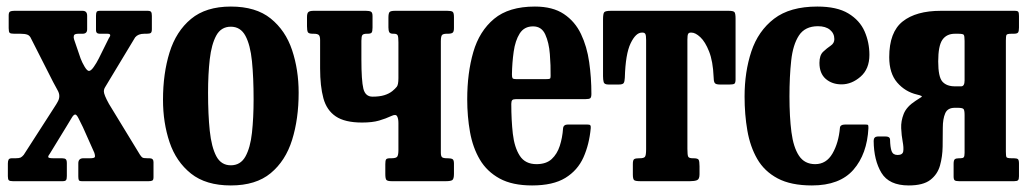

<svg xmlns="http://www.w3.org/2000/svg" viewBox="-20 -553 3148 586"><path d="M281.5 -374.5 312 -436Q322.5 -450 308 -450H284.5Q273 -450 273 -460.5V-505Q273 -513.5 275 -516.8Q277 -520 285 -520H430.5Q438.5 -520 441 -516.8Q443.5 -513.5 443.5 -504.5V-464Q443.5 -455 440.2 -452.5Q437 -450 427.5 -450H420.5Q401.5 -450 392.5 -439L313.5 -308Q305 -293.5 301 -287.2Q297 -281 297 -274Q297 -264 312.5 -236L407 -81Q411.5 -74 415 -72Q418.5 -70 430.5 -70H436Q448.5 -70 448.5 -58.5V-12Q448.5 -4 445 -2Q441.5 0 433.5 0H230Q222 0 220.5 -3.5Q219 -7 219 -15V-54.5Q219 -70 234.5 -70H255Q269 -70 269.8 -74.5Q270.5 -79 268 -86.5L233 -165Q226 -179 220 -191.2Q214 -203.5 209.5 -203.5Q204.5 -203.5 198 -192Q191.5 -180.5 183.5 -168L131.5 -83Q126 -76 127.5 -73Q129 -70 142.5 -70H169Q177.5 -70 180.8 -67Q184 -64 184 -55V-16Q184 -7 181.8 -3.5Q179.5 0 171 0H19.5Q10 0 7 -2.8Q4 -5.5 4 -15V-54Q4 -61.5 6.2 -65.8Q8.5 -70 16.5 -70H28Q38.5 -70 43 -72.2Q47.5 -74.5 52.5 -80.5L144.5 -223.5Q153.5 -237 157.2 -244.5Q161 -252 161 -260Q161 -268.5 155.8 -277.5Q150.5 -286.5 142 -303L75 -435Q71 -444.5 63.5 -447.2Q56 -450 42 -450H23.5Q12.5 -450 9.5 -452.8Q6.5 -455.5 6.5 -467V-506Q6.5 -515.5 10.8 -517.8Q15 -520 23.5 -520H232Q246 -520 246 -505V-463.5Q246 -450 232 -450H219.5Q207 -450 205.5 -444.5Q204 -439 206 -433L226 -374.5Q230.5 -362.5 238.2 -349.5Q246 -336.5 251.5 -336.5Q257.5 -336.5 266 -348.5Q274.5 -360.5 281.5 -374.5Z M477.5 -248.5Q477.5 -328.5 497.5 -393Q517.5 -457.5 563 -495.2Q608.5 -533 684.5 -533Q761 -533 806.2 -496.5Q851.5 -460 871.5 -400Q891.5 -340 891.5 -270Q891.5 -190 871.5 -126Q851.5 -62 806.2 -24.5Q761 13 684.5 13Q608.5 13 563 -23.2Q517.5 -59.5 497.5 -119Q477.5 -178.5 477.5 -248.5ZM615 -270Q615 -203.5 620.2 -153.8Q625.5 -104 640.2 -76.2Q655 -48.5 684.5 -48.5Q714 -48.5 729 -75.2Q744 -102 749 -147.8Q754 -193.5 754 -250Q754 -316.5 749 -366.2Q744 -416 729 -443.8Q714 -471.5 684.5 -471.5Q655 -471.5 640.2 -444.8Q625.5 -418 620.2 -372.2Q615 -326.5 615 -270Z M1196 -424Q1196 -440 1193.8 -445Q1191.5 -450 1182.5 -450H1180Q1170.5 -450 1168 -455Q1165.5 -460 1165.5 -469.5V-499Q1165.5 -512.5 1169 -516.2Q1172.5 -520 1185.5 -520H1345.5Q1357.5 -520 1361.5 -517Q1365.5 -514 1365.5 -501V-467Q1365.5 -456.5 1361.5 -453.2Q1357.5 -450 1346 -450H1343Q1334 -450 1329.8 -446.8Q1325.5 -443.5 1325.5 -427V-87Q1325.5 -76.5 1329.2 -73.2Q1333 -70 1344 -70H1346Q1356 -70 1360.8 -67.5Q1365.5 -65 1365.5 -54V-22Q1365.5 -6.5 1360.2 -3.2Q1355 0 1340.5 0H1176Q1162.5 0 1159.2 -4Q1156 -8 1156 -22V-52Q1156 -62.5 1158.2 -66.2Q1160.5 -70 1170.5 -70H1175Q1189.5 -70 1192.8 -75.5Q1196 -81 1196 -95V-177.5Q1196 -191 1192 -198.2Q1188 -205.5 1174.5 -199Q1157.5 -191 1137 -185Q1116.5 -179 1085 -179Q1032.5 -179 1004.8 -197.8Q977 -216.5 967 -253.2Q957 -290 957 -344V-430.5Q957 -442.5 953 -446.2Q949 -450 937.5 -450H934.5Q922 -450 919.5 -455Q917 -460 917 -473V-501Q917 -513 921.5 -516.5Q926 -520 937 -520H1097Q1107 -520 1112 -517.5Q1117 -515 1117 -504V-469Q1117 -457 1114.2 -453.5Q1111.5 -450 1102 -450H1099.5Q1089 -450 1086 -446Q1083 -442 1083 -428.5V-372Q1083 -307 1089 -282.5Q1095 -258 1117 -258Q1138.5 -258 1153 -262.5Q1167.5 -267 1177.5 -275Q1186 -282 1191 -288.2Q1196 -294.5 1196 -314.5Z M1406 -250Q1406 -330 1424.5 -394Q1443 -458 1488 -495.5Q1533 -533 1612.5 -533Q1667 -533 1701 -510.2Q1735 -487.5 1753.2 -449.2Q1771.5 -411 1778.2 -363.5Q1785 -316 1785 -266.5Q1785 -256 1781.5 -253.2Q1778 -250.5 1767.5 -250.5H1555.5Q1546.5 -250.5 1543.5 -247.5Q1540.5 -244.5 1540.5 -236Q1540.5 -186.5 1545.2 -144.8Q1550 -103 1566.5 -77.5Q1583 -52 1617.5 -52Q1647 -52 1663.8 -67.5Q1680.5 -83 1688.5 -107.8Q1696.5 -132.5 1698.5 -161Q1699.5 -173 1713.5 -173H1771.5Q1780 -173 1781.8 -170.5Q1783.5 -168 1783 -162Q1778.5 -112.5 1760.8 -72.8Q1743 -33 1705.5 -10Q1668 13 1604 13Q1543.5 13 1504.8 -8.2Q1466 -29.5 1444.5 -66Q1423 -102.5 1414.5 -150Q1406 -197.5 1406 -250ZM1556.5 -311.5H1646.5Q1656.5 -311.5 1658.5 -313Q1660.5 -314.5 1660.5 -321Q1661 -352.5 1658.2 -387.8Q1655.5 -423 1644.2 -447.8Q1633 -472.5 1607 -472.5Q1580 -472.5 1566.2 -450.8Q1552.5 -429 1547.8 -395.2Q1543 -361.5 1542.5 -326Q1542.5 -317.5 1544.2 -314.5Q1546 -311.5 1556.5 -311.5Z M1911.5 -20.5V-52.5Q1911.5 -64.5 1915.5 -67.2Q1919.5 -70 1931 -70H1933Q1945 -70 1948.5 -74.5Q1952 -79 1952 -97.5V-431Q1952 -445.5 1949.5 -449.5Q1947 -453.5 1941.5 -453.5H1939Q1920.5 -453.5 1904.8 -421Q1889 -388.5 1887 -315.5Q1886.5 -304 1883.5 -299.5Q1880.5 -295 1868 -295H1837.5Q1824.5 -295 1822.5 -302.2Q1820.5 -309.5 1820.5 -320.5V-493.5Q1820.5 -511 1824 -515.5Q1827.5 -520 1844.5 -520H2204Q2218.5 -520 2221.8 -515.8Q2225 -511.5 2225 -496.5V-310.5Q2225 -299.5 2221 -297.2Q2217 -295 2206 -295H2177.5Q2163.5 -295 2160.8 -300.8Q2158 -306.5 2158 -318.5Q2156 -366 2144.2 -395.8Q2132.5 -425.5 2117.5 -439.5Q2102.5 -453.5 2090.5 -453.5H2088Q2082.5 -453.5 2080.2 -449.5Q2078 -445.5 2078 -432V-98.5Q2078 -79.5 2080.5 -74.8Q2083 -70 2094 -70H2096Q2109.5 -70 2112.2 -65.5Q2115 -61 2115 -45.5V-21Q2115 -6 2107.2 -3Q2099.5 0 2086 0H1934.5Q1919.5 0 1915.5 -3.2Q1911.5 -6.5 1911.5 -20.5Z M2252.5 -258.5Q2252.5 -333.5 2273.2 -396Q2294 -458.5 2342.5 -495.8Q2391 -533 2474.5 -533Q2534.5 -533 2569.2 -512Q2604 -491 2618.8 -457.2Q2633.5 -423.5 2633.5 -385.5Q2633.5 -342.5 2606.5 -319Q2579.5 -295.5 2548.5 -295.5Q2519.5 -295.5 2500.2 -312.2Q2481 -329 2481 -361Q2481 -384.5 2492.5 -395.2Q2504 -406 2515.2 -413.5Q2526.5 -421 2526.5 -433.5Q2526.5 -451 2513.2 -462Q2500 -473 2476.5 -473Q2437 -473 2418.5 -444.8Q2400 -416.5 2394.8 -368Q2389.5 -319.5 2389.5 -258.5Q2389.5 -196.5 2395.5 -150Q2401.5 -103.5 2418.5 -77.8Q2435.5 -52 2468 -52Q2502 -52 2520.8 -84.5Q2539.5 -117 2543.5 -162.5Q2544 -173 2560.5 -173H2619Q2628.5 -173 2629.5 -171.2Q2630.5 -169.5 2630.5 -162Q2626.5 -83 2584.8 -35Q2543 13 2458 13Q2394 13 2353.5 -8.5Q2313 -30 2291.2 -67.8Q2269.5 -105.5 2261 -154.5Q2252.5 -203.5 2252.5 -258.5Z M2646.5 -123Q2646.5 -136 2659 -136.5H2681.5Q2696 -137 2696.5 -127Q2697 -103.5 2701.2 -91.8Q2705.5 -80 2719.5 -80Q2735 -80 2736.8 -91.2Q2738.5 -102.5 2735 -121Q2731.5 -139.5 2730.5 -161.5Q2729.5 -183.5 2738.2 -205.5Q2747 -227.5 2774 -245Q2786.5 -253.5 2792.2 -256.8Q2798 -260 2778.5 -264.5Q2742.5 -273 2718.2 -301.2Q2694 -329.5 2694 -378.5Q2694 -455 2735 -487.5Q2776 -520 2851.5 -520H3077Q3086 -520 3088 -516.8Q3090 -513.5 3090 -504V-469Q3090 -457.5 3087.2 -453.8Q3084.5 -450 3073.5 -450H3067Q3053.5 -450 3051.8 -446.2Q3050 -442.5 3050 -429V-90Q3050 -77 3051.8 -73.5Q3053.5 -70 3067.5 -70H3074Q3083.5 -70 3086.8 -67.2Q3090 -64.5 3090 -54V-15Q3090 -5.5 3087 -2.8Q3084 0 3075 0H2907.5Q2897.5 0 2894 -2.5Q2890.5 -5 2890.5 -14.5V-53Q2890.5 -64 2894.2 -67Q2898 -70 2907.5 -70H2911.5Q2918.5 -70 2921.2 -72.8Q2924 -75.5 2924 -86.5V-202Q2924 -216.5 2920.8 -220.2Q2917.5 -224 2903 -224H2894Q2872 -224 2864.8 -207Q2857.5 -190 2857.5 -163Q2857.5 -136 2857 -105.5Q2856.5 -75 2849 -48Q2841.5 -21 2819.5 -4Q2797.5 13 2753.5 13Q2693.5 13 2670.2 -25.5Q2647 -64 2646.5 -123ZM2913.5 -289.5Q2924 -289.5 2924 -307.5V-428Q2924 -444 2921.2 -447Q2918.5 -450 2904 -450H2894.5Q2869 -450 2856.2 -431.5Q2843.5 -413 2843.5 -365.5Q2843.5 -318.5 2856.2 -304Q2869 -289.5 2894.5 -289.5Z"/></svg>

Font: Besley* Condensed Semi
Style: Regular
Weight: 600
Width: 3
Designer: Owen Earl
Foundry: indestructible type*
Version: Version 3.000; ttfautohint (v1.8.3)